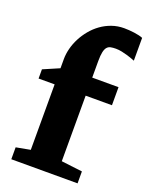

<svg xmlns="http://www.w3.org/2000/svg" viewBox="-157 -926 775 1005"><g transform="rotate(20 231.0 -423.5)"><path d="M35.2 -66.4 114.3 -81.1V-445.8H24.9V-497.1L114.3 -535.6V-586.9Q114.3 -615.2 122.1 -645.8Q129.9 -676.3 144.8 -705.1Q159.7 -733.9 180.9 -759.5Q202.1 -785.2 229.2 -804.7Q256.3 -824.2 288.3 -835.4Q320.3 -846.7 356.4 -846.7Q369.1 -846.7 383.8 -845.7Q398.4 -844.7 412.6 -842.8Q426.8 -840.8 439.7 -837.9Q452.6 -835 461.4 -831.1V-704.1Q457.5 -705.6 446 -710Q434.6 -714.4 419.2 -719Q403.8 -723.6 386.2 -727.3Q368.7 -731 352.1 -731Q335.9 -731 323.7 -728.5Q311.5 -726.1 303.5 -717Q295.4 -708 291.3 -689.5Q287.1 -670.9 287.1 -638.7V-546.4H433.6V-445.8H287.1V-80.6L404.3 -66.4V0H35.2Z"/></g></svg>

Font: Merriweather
Style: Heavy
Weight: 900
Version: Version 1.003